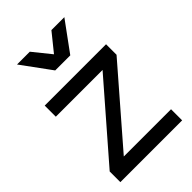

<svg xmlns="http://www.w3.org/2000/svg" viewBox="-218 -809 892 892"><g transform="rotate(-45 228.0 -363.0)"><path d="M25 0V-70L369 -466L385 -427H28V-500H431V-431L86 -33L71 -73H431V0ZM72 -726H156L227 -638L298 -726H383L277 -581H178Z"/></g></svg>

Font: Fustat
Style: Regular
Weight: 400
Designer: Mohamed Gaber, Khaled Hosny, Laura Garcia Mut
Foundry: Kief Type Foundry, Alif Type Foundry, Hard Type Foundry
Version: Version 1.007